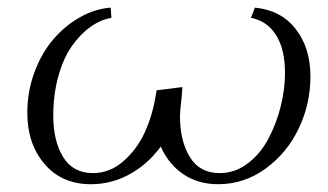

<svg xmlns="http://www.w3.org/2000/svg" viewBox="-20 -471 852 498"><path d="M50.8 -178.2Q50.8 -233.4 69.3 -283.4Q87.9 -333.5 118.2 -368.9Q148.4 -404.3 187.5 -426.3Q226.6 -448.2 267.1 -451.2L269 -424.8Q240.7 -419.9 214.4 -401.1Q188 -382.3 166.3 -351.3Q144.5 -320.3 131.3 -273.2Q118.2 -226.1 118.2 -169.9Q118.2 -105.5 143.8 -63.7Q169.4 -22 221.2 -22Q264.2 -22 299.3 -52.2Q334.5 -82.5 355 -126.7Q375.5 -170.9 383.8 -223.1L386.2 -236.8L453.1 -245.1L451.2 -219.2Q446.8 -183.1 446.8 -169.9Q446.8 -105.5 472.4 -63.7Q498 -22 549.8 -22Q589.4 -22 622.3 -46.9Q655.3 -71.8 676 -110.8Q696.8 -149.9 708 -194.6Q719.2 -239.3 719.2 -282.2Q719.2 -342.8 696.3 -379.6Q673.3 -416.5 630.9 -424.8L641.1 -451.2Q708.5 -444.8 746.8 -396Q785.2 -347.2 785.2 -272Q785.2 -201.7 754.9 -137.9Q724.6 -74.2 668.9 -33.7Q613.3 6.8 545.9 6.8Q493.7 6.8 455.3 -19.3Q417 -45.4 397 -90.8Q363.8 -45.4 316.7 -19.3Q269.5 6.8 215.8 6.8Q140.1 6.8 95.5 -45.7Q50.8 -98.1 50.8 -178.2Z"/></svg>

Font: Dihjauti S
Style: Italic
Weight: 400
Italic angle: -9°
Designer: T. Christopher White
Version: Version 3.0.0